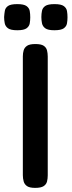

<svg xmlns="http://www.w3.org/2000/svg" viewBox="-61 -903 348 933"><path d="M110 10Q83 10 70.5 1.5Q58 -7 54 -21.5Q50 -36 50 -52V-629Q50 -645 54 -658.5Q58 -672 70.5 -680.5Q83 -689 111 -689Q139 -689 151.5 -680.5Q164 -672 167.5 -658Q171 -644 171 -628V-51Q171 -35 167.5 -21Q164 -7 151 1.5Q138 10 110 10ZM203 -756Q172 -756 159 -765.5Q146 -775 143 -790Q140 -805 140 -820Q140 -836 143 -850.5Q146 -865 159 -874Q172 -883 204 -883Q236 -883 249 -873.5Q262 -864 264.5 -849.5Q267 -835 267 -819Q267 -804 264.5 -789.5Q262 -775 249 -765.5Q236 -756 203 -756ZM23 -756Q-9 -756 -22 -765.5Q-35 -775 -38 -790Q-41 -805 -41 -820Q-40 -836 -37.5 -850.5Q-35 -865 -22 -874Q-9 -883 23 -883Q55 -883 68 -873.5Q81 -864 83.5 -849.5Q86 -835 86 -819Q86 -804 83.5 -789.5Q81 -775 68 -765.5Q55 -756 23 -756Z"/></svg>

Font: Fredoka Condensed Medium
Style: Regular
Weight: 500
Width: 3
Designer: Ben Nathan
Foundry: Milena B. Brandão, Ben Nathan
Version: Version 2.001